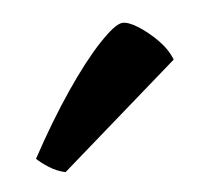

<svg xmlns="http://www.w3.org/2000/svg" viewBox="-40 -817 313 294"><g transform="rotate(-10 117.0 -670.0)"><path d="M41 -565Q28 -569 17 -577.5Q6 -586 0 -593Q35 -646 68.5 -687Q102 -728 128.5 -751.5Q155 -775 166 -775Q175 -775 189 -764.5Q203 -754 216 -738.5Q229 -723 234 -706Z"/></g></svg>

Font: Texturina 12pt
Style: Bold
Weight: 700
Designer: Guillermo Torres Carreño
Foundry: Omnibus-Type
Version: Version 1.002